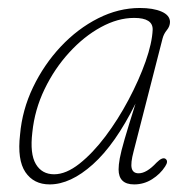

<svg xmlns="http://www.w3.org/2000/svg" viewBox="-20 -466 490 493"><path d="M323 -77Q315 -47 318.2 -34Q321.5 -21 336 -21Q356.5 -21 382 -48.5Q396.5 -63 404.5 -58.5Q413.5 -52.5 404 -38.5Q391.5 -19 370.5 -5.8Q349.5 7.5 324.5 7.5Q284.5 7.5 284.5 -31Q284.5 -42.5 287.5 -59.2Q290.5 -76 300 -108.8Q309.5 -141.5 328 -200Q276 -95.5 218.5 -44Q161 7.5 107.5 7.5Q66.5 7.5 45.2 -24Q24 -55.5 31.5 -120.5Q37 -184 65 -242.2Q93 -300.5 136.2 -346.5Q179.5 -392.5 232 -419Q284.5 -445.5 339 -445.5Q373.5 -445.5 394.8 -436.2Q416 -427 416.5 -410Q416.5 -398.5 408.5 -388.8Q400.5 -379 397.5 -367.5ZM63 -126Q56.5 -71 72 -44.8Q87.5 -18.5 119 -18.5Q149.5 -18.5 183.8 -45.5Q218 -72.5 250.8 -116Q283.5 -159.5 310.2 -210Q337 -260.5 353.8 -308Q370.5 -355.5 372 -389.5Q373 -420 324.5 -420Q282.5 -420 239 -396.2Q195.5 -372.5 157.8 -331.2Q120 -290 94.5 -237.2Q69 -184.5 63 -126Z"/></svg>

Font: Fraunces 72pt S100 Thin
Style: Italic
Weight: 100
Italic angle: -16°
Version: Version 1.000; ttfautohint (v1.8.3)